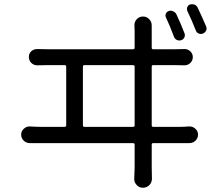

<svg xmlns="http://www.w3.org/2000/svg" viewBox="-20 -841 1040 899"><path d="M945.3 -716.8Q947.3 -711.9 947.3 -707Q947.3 -702.1 944.3 -696.3Q939.5 -687.5 929.2 -683.6Q918.9 -679.7 909.2 -684.6Q899.4 -689.5 896.5 -699.2Q877 -749 857.4 -789.1Q853.5 -798.8 856.9 -807.6Q860.4 -816.4 870.1 -820.3Q875 -821.3 878.9 -821.3Q884.8 -821.3 890.6 -819.3Q900.4 -815.4 905.3 -805.7Q928.7 -756.8 945.3 -716.8ZM843.8 -685.5Q847.7 -675.8 843.3 -666Q838.9 -656.2 828.6 -652.8Q818.4 -649.4 808.6 -653.8Q798.8 -658.2 794.9 -668Q775.4 -720.7 756.8 -759.8Q752.9 -768.6 756.8 -777.3Q760.7 -786.1 769.5 -789.1Q774.4 -791 779.3 -791Q785.2 -791 790 -788.1Q800.8 -784.2 805.7 -774.4Q826.2 -731.4 843.8 -685.5ZM368.2 -253.9Q368.2 -247.1 375 -247.1H602.5Q610.4 -247.1 610.4 -253.9V-528.3Q610.4 -536.1 602.5 -536.1H375Q368.2 -536.1 368.2 -528.3ZM690.4 -253.9Q690.4 -247.1 697.3 -247.1H824.2Q843.8 -247.1 864.3 -249Q866.2 -249 868.2 -249Q882.8 -249 894.5 -238.3Q907.2 -227.5 907.2 -210.4Q907.2 -193.4 894.5 -181.6Q882.8 -170.9 866.2 -170.9Q865.2 -170.9 864.3 -170.9Q848.6 -170.9 824.2 -170.9H697.3Q690.4 -170.9 690.4 -164.1V-56.6L691.4 -3.9Q691.4 12.7 679.7 25.4Q667 38.1 649.4 38.1Q631.8 38.1 620.1 25.4Q608.4 12.7 608.4 -2.9L610.4 -54.7V-164.1Q610.4 -170.9 602.5 -170.9H167Q137.7 -170.9 121.1 -170.9Q121.1 -170.9 120.1 -170.9Q103.5 -170.9 91.8 -181.6Q79.1 -193.4 79.1 -210.9Q79.1 -227.5 91.8 -238.3Q103.5 -249 118.2 -249Q120.1 -249 121.1 -249Q145.5 -247.1 167 -247.1H282.2Q290 -247.1 290 -253.9V-528.3Q290 -536.1 282.2 -536.1H204.1Q180.7 -536.1 156.2 -535.2Q155.3 -535.2 154.3 -535.2Q138.7 -535.2 127 -545.9Q115.2 -557.6 115.2 -574.2Q115.2 -590.8 127 -601.6Q138.7 -611.3 153.3 -611.3Q154.3 -611.3 156.2 -611.3Q181.6 -610.4 204.1 -610.4H602.5Q610.4 -610.4 610.4 -617.2V-694.3L609.4 -722.7Q609.4 -739.3 620.1 -751Q631.8 -763.7 649.4 -763.7Q667 -763.7 678.7 -751Q690.4 -739.3 690.4 -721.7V-694.3V-617.2Q690.4 -610.4 697.3 -610.4H798.8Q820.3 -610.4 841.8 -611.3Q858.4 -612.3 870.6 -601.1Q882.8 -589.8 882.8 -573.7Q882.8 -557.6 871.1 -545.9Q859.4 -535.2 843.8 -535.2Q842.8 -535.2 841.8 -535.2Q825.2 -536.1 798.8 -536.1H697.3Q690.4 -536.1 690.4 -528.3Z"/></svg>

Font: Gen Jyuu Gothic Regular
Style: Regular
Weight: 400
Designer: [Source Han Sans]
Ryoko NISHIZUKA  (kana & ideographs); Paul D. Hunt (Latin, Greek & Cyrillic); Wenlong ZHANG  (bopomofo
Version: Version 1.002.20150607